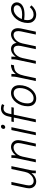

<svg xmlns="http://www.w3.org/2000/svg" viewBox="1596 -2364 776 4008"><g transform="rotate(-90 1984.0 -360.0)"><path d="M57 -140Q57 -168 63 -196L130 -510H190L124 -198Q118 -170 118 -146Q118 -95 144 -70Q170 -45 214 -45Q250 -45 288.5 -67Q327 -89 358 -130.5Q389 -172 401 -232L460 -510H520L438 -122Q433 -97 430 -73.5Q427 -50 427 -25V0H371L374 -93Q342 -46 293.5 -19Q245 8 196 8Q159 8 127 -9.5Q95 -27 76 -60.5Q57 -94 57 -140Z M600 0 682 -388Q687 -413 690 -436.5Q693 -460 693 -485V-510H749L746 -417Q778 -464 826.5 -491Q875 -518 924 -518Q962 -518 993.5 -500.5Q1025 -483 1044 -450Q1063 -417 1063 -370Q1063 -343 1057 -314L990 0H930L996 -312Q1002 -341 1002 -364Q1002 -415 976 -440Q950 -465 906 -465Q870 -465 831.5 -443Q793 -421 762.5 -379.5Q732 -338 719 -278L660 0Z M1297 -676Q1297 -696 1312 -712Q1327 -728 1348 -728Q1365 -728 1374.5 -717.5Q1384 -707 1384 -691Q1384 -671 1369 -655Q1354 -639 1333 -639Q1316 -639 1306.5 -649.5Q1297 -660 1297 -676ZM1165 0 1273 -510H1333L1225 0Z M1436 0 1534 -460H1441L1451 -510H1544L1558 -575Q1574 -650 1618 -689Q1662 -728 1729 -728Q1776 -728 1815 -705L1793 -658Q1760 -675 1722 -675Q1685 -675 1657 -649Q1629 -623 1618 -572L1605 -510H1751L1741 -460H1594L1496 0Z M1770 -166Q1770 -235 1791 -298.5Q1812 -362 1850 -411.5Q1888 -461 1938.5 -489.5Q1989 -518 2049 -518Q2122 -518 2166 -472.5Q2210 -427 2210 -344Q2210 -275 2189 -211.5Q2168 -148 2130 -98.5Q2092 -49 2041.5 -20.5Q1991 8 1931 8Q1858 8 1814 -37.5Q1770 -83 1770 -166ZM1830 -176Q1830 -111 1858.5 -79Q1887 -47 1936 -47Q1982 -47 2021 -71.5Q2060 -96 2089 -137Q2118 -178 2134 -229Q2150 -280 2150 -334Q2150 -399 2122 -431Q2094 -463 2044 -463Q1998 -463 1959 -438.5Q1920 -414 1891 -373Q1862 -332 1846 -281Q1830 -230 1830 -176Z M2296 0 2378 -388Q2383 -413 2386 -436.5Q2389 -460 2389 -485V-510H2445L2441 -417Q2483 -475 2537 -498.5Q2591 -522 2638 -518L2625 -456Q2573 -456 2530.5 -439.5Q2488 -423 2457.5 -377Q2427 -331 2408 -244L2356 0Z M2657 0 2739 -388Q2744 -413 2747 -436.5Q2750 -460 2750 -485V-510H2806L2803 -418Q2833 -464 2877.5 -491Q2922 -518 2970 -518Q3018 -518 3051.5 -487.5Q3085 -457 3093 -401Q3122 -455 3171 -486.5Q3220 -518 3271 -518Q3328 -518 3364 -479Q3400 -440 3400 -370Q3400 -343 3394 -314L3327 0H3267L3333 -312Q3339 -341 3339 -364Q3339 -465 3256 -465Q3222 -465 3186 -442.5Q3150 -420 3122 -378Q3094 -336 3081 -278L3022 0H2962L3028 -312Q3034 -341 3034 -364Q3034 -465 2952 -465Q2917 -465 2881 -442.5Q2845 -420 2817 -378Q2789 -336 2776 -278L2717 0Z M3508 -165Q3508 -234 3530.5 -297.5Q3553 -361 3593 -410.5Q3633 -460 3686 -489Q3739 -518 3800 -518Q3862 -518 3900.5 -483Q3939 -448 3939 -394Q3939 -357 3914 -320.5Q3889 -284 3832.5 -260Q3776 -236 3681 -236Q3657 -236 3630.5 -238Q3604 -240 3576 -244Q3568 -210 3568 -176Q3568 -109 3600.5 -78Q3633 -47 3684 -47Q3731 -47 3770 -68.5Q3809 -90 3839 -126L3876 -91Q3840 -48 3790.5 -20Q3741 8 3679 8Q3631 8 3592.5 -12.5Q3554 -33 3531 -71.5Q3508 -110 3508 -165ZM3795 -463Q3750 -463 3710.5 -440Q3671 -417 3640 -378.5Q3609 -340 3590 -292Q3640 -286 3679 -286Q3755 -286 3798.5 -302.5Q3842 -319 3860.5 -343.5Q3879 -368 3879 -390Q3879 -423 3856 -443Q3833 -463 3795 -463Z"/></g></svg>

Font: Radio Canada Light
Style: Italic
Weight: 300
Italic angle: -12°
Designer: Charles Daoud, Etienne Aubert Bonn, Alexandre Saumier Demers, Jacques Le Bailly
Foundry: Radio-Canada
Version: Version 2.104; ttfautohint (v1.8.4.7-5d5b);gftools[0.9.28.de